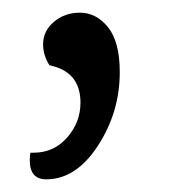

<svg xmlns="http://www.w3.org/2000/svg" viewBox="-20 -140 267 303"><path d="M107 22Q107 -27 58 -37Q48 -53 48 -70Q48 -91 65 -105.5Q82 -120 106 -120Q132 -120 150.5 -97Q169 -74 169 -26Q169 37 134.5 90Q100 143 53 143Q27 143 27 113Q27 105 28 101H33Q65 101 86 77Q107 53 107 22Z"/></svg>

Font: Overlock SC
Style: Regular
Weight: 400
Designer: Dario Muhafara
Foundry: Dario Manuel Muhafara
Version: Version 1.001